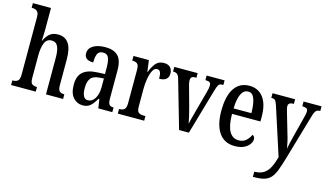

<svg xmlns="http://www.w3.org/2000/svg" viewBox="-106 -1124 2966 1722"><g transform="rotate(15 1377.0 -263.0)"><path d="M15 0V-43H21Q46 -43 64 -55.5Q82 -68 82 -115V-650Q82 -679 73 -693Q64 -707 50 -712Q36 -717 22 -717H14V-760H182V-542Q182 -516 180 -490.5Q178 -465 178 -457H182Q196 -491 225 -519Q254 -547 307 -547Q371 -547 404.5 -500Q438 -453 438 -350V-115Q438 -68 453.5 -55.5Q469 -43 496 -43H498V0H339V-343Q339 -408 322.5 -444Q306 -480 264 -480Q219 -480 200.5 -435.5Q182 -391 182 -319V-110Q182 -66 198.5 -54.5Q215 -43 242 -43H244V0Z M680 10Q629 10 593 -29.5Q557 -69 557 -151Q557 -231 602 -269Q647 -307 738 -310L803 -313V-373Q803 -429 790.5 -462Q778 -495 738 -495Q699 -495 686.5 -465.5Q674 -436 674 -386Q591 -386 591 -449Q591 -496 634 -521.5Q677 -547 746 -547Q824 -547 863.5 -507.5Q903 -468 903 -373V-115Q903 -73 914 -58Q925 -43 952 -43H955V0H825L812 -84H805Q788 -56 772 -35Q756 -14 734.5 -2Q713 10 680 10ZM714 -46Q755 -46 779.5 -87Q804 -128 804 -191V-272L762 -269Q704 -265 682 -234Q660 -203 660 -145Q660 -99 673 -72.5Q686 -46 714 -46Z M1006 0V-43H1009Q1035 -43 1053 -55.5Q1071 -68 1071 -115V-425Q1071 -469 1054 -481Q1037 -493 1011 -493H1008V-536H1151L1165 -430H1168Q1186 -479 1213 -512.5Q1240 -546 1289 -546Q1330 -546 1349.5 -524.5Q1369 -503 1369 -468Q1369 -435 1348 -416.5Q1327 -398 1283 -398Q1283 -439 1274.5 -458Q1266 -477 1243 -477Q1219 -477 1203 -446Q1187 -415 1179 -368.5Q1171 -322 1171 -276V-110Q1171 -66 1188 -54.5Q1205 -43 1231 -43H1251V0Z M1448 -441Q1439 -472 1426 -482.5Q1413 -493 1387 -493V-536H1604V-493H1591Q1569 -493 1559.5 -483.5Q1550 -474 1550 -458Q1550 -444 1552.5 -431Q1555 -418 1559 -405L1610 -220Q1620 -183 1629.5 -143Q1639 -103 1643 -77Q1648 -97 1656 -131Q1664 -165 1676 -206L1725 -386Q1732 -410 1735 -426Q1738 -442 1738 -459Q1738 -493 1697 -493H1687V-536H1854V-493H1841Q1819 -493 1809 -477.5Q1799 -462 1786 -416L1666 0H1575Z M2092 10Q1996 10 1946 -62Q1896 -134 1896 -264Q1896 -405 1945 -476Q1994 -547 2083 -547Q2166 -547 2213 -485Q2260 -423 2260 -305V-263H1996Q1997 -153 2027 -101Q2057 -49 2114 -49Q2155 -49 2181.5 -72.5Q2208 -96 2222 -129Q2232 -125 2238.5 -116.5Q2245 -108 2245 -94Q2245 -72 2229 -48Q2213 -24 2179 -7Q2145 10 2092 10ZM2162 -314Q2162 -395 2144.5 -444.5Q2127 -494 2086 -494Q2044 -494 2021.5 -447.5Q1999 -401 1997 -314Z M2323 186Q2376 186 2409.5 164.5Q2443 143 2464 102Q2485 61 2500 4L2356 -441Q2345 -473 2335 -483Q2325 -493 2302 -493H2299V-536H2509V-493H2505Q2478 -493 2467.5 -483.5Q2457 -474 2457 -460Q2457 -447 2461 -431Q2465 -415 2471 -395L2518 -234Q2533 -187 2541 -150.5Q2549 -114 2553 -89Q2562 -141 2579 -205L2629 -401Q2633 -415 2636 -429.5Q2639 -444 2639 -458Q2639 -477 2627 -484Q2615 -491 2590 -492L2587 -493V-536H2754V-493H2751Q2728 -493 2715 -480Q2702 -467 2689 -420L2568 -5Q2547 67 2529 114Q2511 161 2487 187Q2463 213 2427 223.5Q2391 234 2334 234H2323Z"/></g></svg>

Font: Noto Serif Myanmar ExtraCondensed Medium
Style: Regular
Weight: 500
Width: 2
Designer: Ben Mitchell and the Monotype Design Team
Foundry: Monotype Imaging Inc.
Version: Version 2.106; ttfautohint (v1.8.4.7-5d5b)